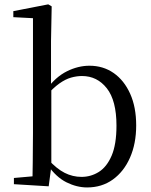

<svg xmlns="http://www.w3.org/2000/svg" viewBox="-20 -825 678 860"><path d="M42.3 0V-27.8L125.7 -35.2Q126.7 -63.6 126.7 -98.1Q126.7 -132.5 127.2 -166.9Q127.7 -201.3 127.7 -228.5V-743.5L39.7 -748.1V-775.1L196.1 -805.5L211.5 -796.5L208.5 -641V-437.1L209.9 -427.1V-81.2V-79.9L198.1 9.5ZM370.2 14.6Q324.1 14.6 277.7 -8.4Q231.3 -31.5 193.2 -86.3H182.2L195.3 -111.1Q233.7 -68.9 269.6 -50.8Q305.4 -32.7 345.1 -32.7Q387.2 -32.7 422.8 -55Q458.4 -77.4 480.1 -127.9Q501.7 -178.5 501.7 -262.4Q501.7 -374.7 458.4 -429.6Q415.1 -484.5 347.3 -484.5Q323.5 -484.5 298.2 -477.4Q272.9 -470.2 245.7 -450.9Q218.6 -431.5 186.2 -395.4L175.4 -424.4H188.1Q229.3 -480.6 279.6 -505.6Q329.8 -530.6 380.7 -530.6Q442.1 -530.6 488.9 -498Q535.8 -465.4 562.9 -405.4Q590 -345.3 590 -263.2Q590 -181.9 562.4 -119.1Q534.8 -56.3 485.4 -20.8Q436.1 14.6 370.2 14.6Z"/></svg>

Font: Noto Serif HK
Style: Regular
Weight: 200
Designer: Ryoko NISHIZUKA 西塚涼子 (kana & ideographs); Frank Grießhammer (Latin, Greek & Cyrillic); Wenlong ZHANG 张文龙 (bopomofo); San
Foundry: Adobe
Version: Version 2.001;hotconv 1.1.0;makeotfexe 2.6.0